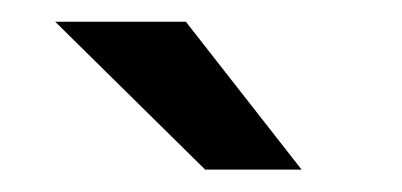

<svg xmlns="http://www.w3.org/2000/svg" viewBox="-20 -721 366 175"><path d="M167 -566.4 30.3 -701.2H149.4L254.9 -566.4Z"/></svg>

Font: Sen Medium
Style: Regular
Weight: 500
Designer: Kosal Sen, Philatype
Foundry: Philatype
Version: Version 2.000;gftools[0.9.31]